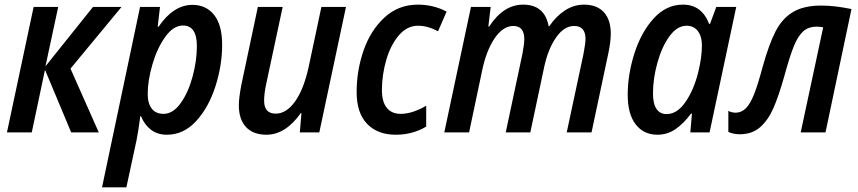

<svg xmlns="http://www.w3.org/2000/svg" viewBox="-20 -571 3700 828"><path d="M125 -541H231L176 -285L381 -541H504L284 -275L406 0H287L174 -270L117 0H10Z M584 -541H670L660 -456H664Q728 -550 810 -550Q869 -550 903.5 -506.5Q938 -463 938 -378Q938 -289 909 -198.5Q880 -108 826 -49Q772 10 700 10Q659 10 631 -11.5Q603 -33 588 -70H585Q578 -14 569 33L525 237H420ZM829 -372Q829 -461 769 -461Q728 -461 693 -412.5Q658 -364 637.5 -294Q617 -224 617 -166Q617 -125 634.5 -102.5Q652 -80 685 -80Q726 -80 759 -126Q792 -172 810.5 -240.5Q829 -309 829 -372Z M1010 -117Q1010 -149 1021 -206L1092 -541H1199L1128 -209Q1119 -167 1119 -137Q1119 -81 1169 -81Q1215 -81 1252.5 -133.5Q1290 -186 1311 -282L1366 -541H1472L1357 0H1273L1280 -83H1277Q1211 10 1129 10Q1072 10 1041 -23Q1010 -56 1010 -117Z M1518 -174Q1518 -267 1548 -353.5Q1578 -440 1638 -495.5Q1698 -551 1782 -551Q1849 -551 1906 -521L1869 -436Q1825 -460 1783 -460Q1735 -460 1699.5 -418Q1664 -376 1645.5 -311.5Q1627 -247 1627 -183Q1627 -132 1648 -106Q1669 -80 1708 -80Q1758 -80 1818 -115V-25Q1759 10 1687 10Q1608 10 1563 -37Q1518 -84 1518 -174Z M2011 -541H2096L2086 -457H2090Q2151 -551 2236 -551Q2329 -551 2346 -458H2349Q2377 -500 2415.5 -525.5Q2454 -551 2499 -551Q2554 -551 2584 -518.5Q2614 -486 2614 -426Q2614 -392 2604 -344L2531 0H2424L2496 -337Q2505 -384 2505 -403Q2505 -459 2456 -459Q2413 -459 2378.5 -410Q2344 -361 2327 -283L2267 0H2161L2233 -339Q2241 -381 2241 -402Q2241 -459 2194 -459Q2149 -459 2112.5 -405Q2076 -351 2058 -261L2003 0H1896Z M2687 -162Q2687 -250 2716 -341Q2745 -432 2799 -491.5Q2853 -551 2925 -551Q2967 -551 2995 -529.5Q3023 -508 3038 -468H3042L3069 -541H3155L3040 0H2957L2964 -81H2960Q2928 -38 2893 -14Q2858 10 2815 10Q2756 10 2721.5 -34.5Q2687 -79 2687 -162ZM2991 -259Q3007 -323 3007 -376Q3007 -414 2989.5 -437Q2972 -460 2941 -460Q2900 -460 2867 -414.5Q2834 -369 2815 -300.5Q2796 -232 2796 -168Q2796 -124 2811 -101.5Q2826 -79 2855 -79Q2900 -79 2936 -131Q2972 -183 2991 -259Z M3121 -2V-93Q3134 -85 3154 -85Q3179 -86 3197.5 -105Q3216 -124 3232.5 -166Q3249 -208 3269 -283Q3296 -380 3324.5 -435.5Q3353 -491 3399.5 -519Q3446 -547 3522 -547Q3579 -547 3652 -532L3540 0H3433L3530 -453Q3518 -456 3502 -456Q3466 -456 3443.5 -435.5Q3421 -415 3403.5 -372Q3386 -329 3363 -245Q3338 -156 3315 -104Q3292 -52 3257.5 -22Q3223 8 3170 8Q3143 8 3121 -2Z"/></svg>

Font: Noto Sans UI NarrowMedium
Style: Italic
Weight: 500
Width: 4
Italic angle: -12°
Designer: Monotype Design Team
Foundry: Monotype Imaging Inc.
Version: Version 1.001